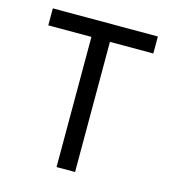

<svg xmlns="http://www.w3.org/2000/svg" viewBox="-92 -656 655 731"><g transform="rotate(15 236.0 -290.0)"><path d="M27 -513H197V0H270V-513H441V-580H27Z"/></g></svg>

Font: Charger Sport
Style: Regular
Weight: 400
Designer: Jasper
Foundry: Cannot Into Space Fonts
Version: Version 1.1